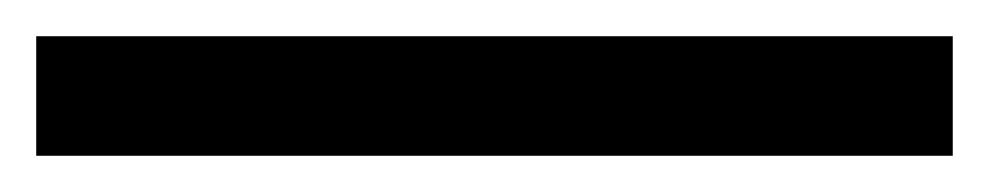

<svg xmlns="http://www.w3.org/2000/svg" viewBox="-23 -846 546 106"><path d="M503 -760H-3V-826H503Z"/></svg>

Font: Noto Sans Bengali UI
Style: Regular
Weight: 400
Designer: Jelle Bosma - Monotype Design Team
Foundry: Monotype Imaging Inc.
Version: Version 2.003; ttfautohint (v1.8.4.7-5d5b)